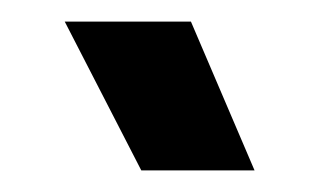

<svg xmlns="http://www.w3.org/2000/svg" viewBox="-20 -749 296 178"><path d="M111 -591 40 -729H157L216 -591Z"/></svg>

Font: Hubot Sans Condensed SemiBold
Style: Regular
Weight: 600
Width: 3
Designer: Deni Anggara
Foundry: GitHub, Inc., Subsidiary of Microsoft Corporation
Version: Version 2.000